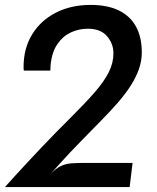

<svg xmlns="http://www.w3.org/2000/svg" viewBox="-21 -762 641 782"><path d="M-1 0Q18.5 -22 42.5 -48.2Q66.5 -74.5 93.5 -103.5Q120.5 -132.5 149 -162.5Q177.5 -192.5 206.5 -222.2Q235.5 -252 263.5 -279.5Q326 -341.5 365 -386.5Q404 -431.5 422.5 -468.8Q441 -506 441 -545Q441 -584 415 -614.5Q389 -645 336.5 -645Q300 -645 267.8 -630Q235.5 -615 213.5 -583.5Q191.5 -552 185.5 -502.5Q185 -496 184.5 -486.5Q184 -477 184 -474.5H76Q75.5 -478.5 75.2 -482Q75 -485.5 75 -489Q75 -564.5 109.5 -621.2Q144 -678 205.8 -710Q267.5 -742 348.5 -742Q415.5 -742 461.8 -720Q508 -698 532.2 -655Q556.5 -612 556.5 -548.5Q556.5 -513.5 544.5 -479.8Q532.5 -446 510.8 -412.2Q489 -378.5 459 -344Q429 -309.5 392.5 -272.5Q345.5 -225 315.8 -194.2Q286 -163.5 265.2 -141.8Q244.5 -120 226 -99.2Q207.5 -78.5 182.5 -51Q205.5 -75.5 225.8 -85.2Q246 -95 270 -96.8Q294 -98.5 327.5 -98.5H519L507 0Z"/></svg>

Font: Spline Sans Mono Medium
Style: Italic
Weight: 500
Italic angle: -4°
Monospace: yes
Designer: Eben Sorkin, Mirko Velimirovic
Foundry: Sorkin Type
Version: Version 1.004